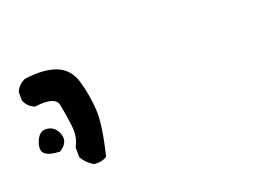

<svg xmlns="http://www.w3.org/2000/svg" viewBox="-53 -474 607 457"><g transform="rotate(-20 250.0 -245.0)"><path d="M121.1 -120.1Q102.5 -129.9 92.8 -148.4V-172.9Q105.5 -194.3 101.6 -225.6Q97.7 -256.8 92.8 -280.3Q87.9 -303.7 35.2 -296.9Q17.6 -303.7 10.7 -321.3V-342.8Q17.6 -359.4 35.2 -367.2Q85 -374 115.7 -361.8Q146.5 -349.6 156.7 -314Q167 -278.3 169.4 -240.7Q171.9 -203.1 153.3 -127Q140.6 -118.2 121.1 -120.1ZM54.7 -175.8Q26.4 -176.8 16.6 -186.5Q6.8 -196.3 16.1 -218.3Q25.4 -240.2 44.9 -237.3Q64.5 -234.4 71.8 -212.9Q79.1 -191.4 54.7 -175.8Z"/></g></svg>

Font: NaikaiFont
Style: Regular
Weight: 400
Version: Version 1.67